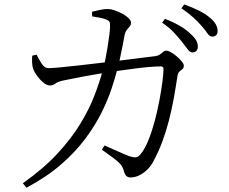

<svg xmlns="http://www.w3.org/2000/svg" viewBox="-20 -802 1040 872"><path d="M854.6 -563.9Q842.4 -563.9 832.3 -578.2Q822.2 -592.5 807.2 -611.1Q791.8 -630.5 770.7 -653.4Q749.5 -676.2 716.4 -699L729.2 -716.5Q768.4 -701.2 796.8 -684.5Q825.3 -667.9 843.9 -649.6Q862.9 -632.7 870.8 -618.8Q878.6 -604.9 878.6 -590.1Q878.6 -577.8 871.8 -570.8Q864.9 -563.9 854.6 -563.9ZM573.5 4Q561.1 4 553.7 -3Q546.4 -10 542.3 -26.3Q537.5 -44.9 525 -58.4Q512.4 -71.9 492 -86.6Q471.5 -101.3 443 -122L454.8 -141.4Q476.1 -131.9 498.8 -121.8Q521.4 -111.6 539.8 -103.6Q558.3 -95.6 568.1 -92.4Q587.9 -86.1 598.2 -87.8Q608.5 -89.6 619.1 -102.3Q638.2 -125.9 654.4 -166.1Q670.5 -206.4 683.1 -253.9Q695.7 -301.5 704.4 -348.2Q713.1 -394.9 717.9 -432.4Q722.6 -470 722.6 -489Q722.6 -500.4 710.9 -500.4Q689.1 -500.4 657.9 -497.8Q626.7 -495.2 593.1 -490.7Q559.4 -486.2 528.8 -482Q498.2 -477.7 475.7 -474.3Q453.1 -470.7 421.8 -465.7Q390.6 -460.6 358.9 -454.4Q327.2 -448.2 301.2 -443.2Q275.2 -438.2 262.9 -435.4Q240.1 -430 230.7 -421.9Q221.3 -413.9 206 -413.9Q192.9 -413.9 177 -427Q161 -440 148.5 -457.3Q136.1 -474.6 132 -485.9Q126.4 -500.4 125.8 -517Q125.2 -533.6 126.3 -549.1L146 -553.7Q156.5 -533.7 169.1 -513.1Q181.6 -492.6 202.5 -492.6Q217.3 -492.6 251.7 -495.9Q286.1 -499.2 332.5 -504.3Q378.9 -509.4 429.9 -515.5Q480.9 -521.7 530.3 -527.6Q579.7 -533.5 620.3 -539Q661 -544.5 684.3 -546.9Q698.3 -548.9 706.3 -554.7Q714.2 -560.4 720.9 -566.1Q727.5 -571.9 735.6 -571.9Q743.3 -571.9 756.7 -564.5Q770.1 -557.1 783.2 -545.6Q796.3 -534.2 805.6 -522.8Q814.9 -511.5 814.9 -503.6Q814.9 -493.4 808.8 -488.4Q802.6 -483.5 795.3 -477.3Q788.1 -471.2 785.9 -456.5Q778.1 -404.3 768.8 -353.2Q759.4 -302.2 746.8 -253.4Q734.2 -204.7 717.3 -159Q700.3 -113.3 677.9 -71.7Q666.1 -48 647.9 -30.7Q629.7 -13.5 610.5 -4.7Q591.3 4 573.5 4ZM83.7 30.3Q178.3 -36.6 241.4 -105Q304.4 -173.4 344.7 -239.8Q385 -306.1 408.8 -367.8Q432.6 -429.5 446.8 -483Q452.4 -501.5 458 -529Q463.5 -556.5 468.4 -586.8Q473.3 -617.2 476.5 -642.8Q479.8 -668.5 479.8 -681.7Q480.5 -696.3 477.2 -702.7Q473.8 -709 461.6 -713.6Q448.6 -719.1 430.4 -722.2Q412.3 -725.3 398.4 -727.5L398.2 -748.8Q414.1 -752.7 434.9 -757.2Q455.7 -761.7 470.3 -760.9Q484.8 -760.9 502.7 -754.4Q520.7 -748 537.2 -738.9Q553.7 -729.8 564.3 -719.2Q574.9 -708.5 574.9 -699.2Q574.9 -688.3 569.1 -682Q563.4 -675.6 556.2 -666.7Q548.9 -657.8 545.1 -639Q541.9 -621.6 536.7 -594Q531.5 -566.4 525 -537Q518.6 -507.6 512.1 -484.3Q503.1 -449 486.6 -399.1Q470.2 -349.3 441.4 -290.9Q412.6 -232.6 367.4 -172Q322.2 -111.4 256.6 -54.5Q191.1 2.4 100.2 50.3ZM943.7 -635.8Q931.7 -635.8 922 -650.7Q912.3 -665.6 895.9 -683.8Q879.2 -703.2 858.7 -722Q838.2 -740.7 804.1 -764.4L816.6 -781.8Q855.3 -767.9 884.2 -753.3Q913.1 -738.8 931.1 -723.5Q950.9 -707.4 959.6 -692.3Q968.3 -677.2 968.3 -661.5Q968.3 -649.1 961.9 -642.4Q955.4 -635.8 943.7 -635.8Z"/></svg>

Font: Noto Serif KR ExtraLight
Style: Regular
Weight: 200
Designer: Ryoko NISHIZUKA 西塚涼子 (kana & ideographs); Frank Grießhammer (Latin, Greek & Cyrillic); Wenlong ZHANG 张文龙 (bopomofo); San
Foundry: Adobe
Version: Version 2.002-H1;hotconv 1.1.0;makeotfexe 2.6.0